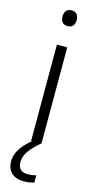

<svg xmlns="http://www.w3.org/2000/svg" viewBox="-143 -768 519 1024"><g transform="rotate(15 116.5 -255.5)"><path d="M145 -532V0H88V-532ZM117 -729Q136 -729 146 -717.5Q156 -706 156 -686Q156 -665 146 -653.5Q136 -642 117 -642Q98 -642 88 -653.5Q78 -665 78 -686Q78 -706 88 -717.5Q98 -729 117 -729ZM62 123Q62 149 75.5 162.5Q89 176 114 176Q129 176 141.5 174Q154 172 162 170V210Q151 213 137.5 215.5Q124 218 106 218Q62 218 37.5 195.5Q13 173 13 130Q13 104 25.5 78.5Q38 53 60 30Q82 7 109 -13L142 0Q108 29 85 59Q62 89 62 123Z"/></g></svg>

Font: Noto Sans Devanagari Light
Style: Regular
Weight: 300
Version: Version 2.003